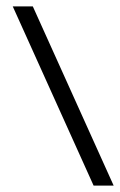

<svg xmlns="http://www.w3.org/2000/svg" viewBox="-20 -583 377 603"><path d="M274 0 20 -563H83L337 0Z"/></svg>

Font: Darker Grotesque Light Medium
Style: Regular
Weight: 500
Version: Version 1.000;gftools[0.9.28]